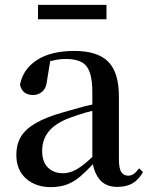

<svg xmlns="http://www.w3.org/2000/svg" viewBox="-20 -752 613 788"><path d="M188 16Q127 16 87 -19Q47 -54 47 -117Q47 -158 65 -189.5Q83 -221 125.5 -246Q168 -271 239 -291Q280 -303 328 -316Q344 -320 359 -323V-372Q359 -426 348 -456Q337 -486 313 -498Q289 -510 250 -510Q223 -510 195 -503Q190 -502 186 -501L174 -428Q171 -392 154.5 -377Q138 -362 116 -362Q72 -362 62 -404Q74 -468 131.5 -505.5Q189 -543 285 -543Q380 -543 424 -499Q468 -455 468 -356V-100Q468 -60 478 -45.5Q488 -31 506 -31Q518 -31 528 -37.5Q538 -44 551 -61L567 -46Q550 -15 524.5 0Q499 15 462 15Q414 15 389 -15Q369 -39 361 -78Q335 -50 312 -30Q286 -7 256.5 4.5Q227 16 188 16ZM359 -297Q347 -294 335 -291Q295 -279 265 -268Q207 -246 180 -212.5Q153 -179 153 -133Q153 -87 177 -64Q201 -41 239 -41Q258 -41 278 -49Q298 -57 324 -77Q340 -90 359 -108ZM136 -673V-732H417V-673Z"/></svg>

Font: Early Summer Mincho SemiBold
Style: Regular
Weight: 600
Designer: GuiWonder
Version: Version 1.002